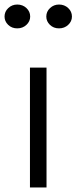

<svg xmlns="http://www.w3.org/2000/svg" viewBox="-43 -796 337 846"><path d="M217 -671Q193 -671 177 -686.5Q161 -702 161 -723Q161 -745 177.5 -760.5Q194 -776 217 -776Q241 -776 257.5 -760.5Q274 -745 274 -723Q274 -702 257.5 -686.5Q241 -671 217 -671ZM33 -671Q9 -671 -7 -686.5Q-23 -702 -23 -723Q-23 -745 -6.5 -760.5Q10 -776 33 -776Q57 -776 73.5 -760.5Q90 -745 90 -723Q90 -702 73.5 -686.5Q57 -671 33 -671ZM89 -498H162V30H89Z"/></svg>

Font: LINE Seed JP_TTF Regular
Style: Regular
Weight: 400
Designer: LINE & Fontrix & Fontworks
Version: Version 1.002